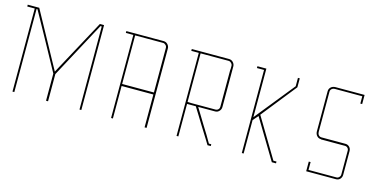

<svg xmlns="http://www.w3.org/2000/svg" viewBox="-51 -1105 2026 992"><g transform="rotate(15 961.5 -609.5)"><path d="M398.4 -830.1Q398.4 -681.6 398.4 -385.7Q401.4 -385.7 408.2 -385.7Q408.2 -534.2 408.2 -830.1Q408.2 -830.1 408.2 -830.1Q408.2 -833 408.2 -839.8Q400.4 -839.8 385.7 -839.8Q385.7 -839.8 385.7 -839.8Q385.7 -839.8 385.7 -839.8Q332 -740.2 224.6 -542Q170.9 -641.6 61.5 -839.8Q61.5 -839.8 60.5 -839.8Q60.5 -839.8 60.5 -839.8Q41 -839.8 0 -839.8Q0 -837.9 0 -835Q0 -833 0 -830.1Q13.7 -830.1 40 -830.1Q40 -681.6 40 -385.7Q43 -385.7 49.8 -385.7Q49.8 -534.2 49.8 -830.1Q51.8 -830.1 54.7 -830.1Q110.4 -730.5 219.7 -530.3Q219.7 -481.4 219.7 -384.8Q223.6 -384.8 230.5 -384.8Q230.5 -433.6 230.5 -530.3Q284.2 -629.9 391.6 -830.1Q393.6 -830.1 398.4 -830.1Z M747.1 -559.6Q747.1 -559.6 721.7 -559.6Q695.3 -559.6 662.1 -559.6Q639.6 -559.6 617.2 -559.6Q594.7 -559.6 577.1 -559.6Q577.1 -559.6 577.1 -533.2Q577.1 -506.8 577.1 -472.7Q577.1 -449.2 577.1 -426.8Q577.1 -403.3 577.1 -385.7Q577.1 -385.7 573.2 -385.7Q570.3 -385.7 567.4 -385.7Q567.4 -385.7 567.4 -454.1Q567.4 -521.5 567.4 -609.4Q567.4 -668 567.4 -726.6Q567.4 -785.2 567.4 -830.1Q567.4 -830.1 552.7 -830.1Q537.1 -830.1 527.3 -830.1Q527.3 -830.1 527.3 -832Q527.3 -832 527.3 -834Q527.3 -837.9 527.3 -839.8Q527.3 -839.8 554.7 -839.8Q583 -839.8 619.1 -839.8Q642.6 -839.8 667 -839.8Q691.4 -839.8 709 -839.8Q709 -839.8 711.9 -839.8Q713.9 -839.8 726.6 -839.8Q739.3 -839.8 748 -831.1Q757.8 -821.3 757.8 -808.6Q757.8 -808.6 757.8 -801.8Q757.8 -794.9 757.8 -790Q757.8 -790 757.8 -727.5Q757.8 -665 757.8 -585Q757.8 -531.2 757.8 -477.5Q757.8 -424.8 757.8 -383.8Q757.8 -383.8 755.9 -383.8Q754.9 -383.8 753.9 -383.8Q750 -383.8 747.1 -383.8Q747.1 -383.8 747.1 -411.1Q747.1 -438.5 747.1 -472.7Q747.1 -496.1 747.1 -519.5Q747.1 -543 747.1 -559.6ZM747.1 -570.3Q747.1 -570.3 747.1 -603.5Q747.1 -637.7 747.1 -681.6Q747.1 -710.9 747.1 -740.2Q747.1 -768.6 747.1 -791Q747.1 -791 747.1 -793Q747.1 -795.9 747.1 -808.6Q747.1 -817.4 741.2 -823.2Q734.4 -830.1 726.6 -830.1Q726.6 -830.1 719.7 -830.1Q713.9 -830.1 709 -830.1Q709 -830.1 709 -832Q709 -834 709 -835Q709 -835 709 -833Q709 -831.1 709 -830.1Q709 -830.1 689.5 -830.1Q668.9 -830.1 642.6 -830.1Q626 -830.1 608.4 -830.1Q590.8 -830.1 577.1 -830.1Q577.1 -830.1 577.1 -792Q577.1 -791 577.1 -790Q577.1 -769.5 577.1 -747.1Q577.1 -724.6 577.1 -699.2Q577.1 -665 577.1 -629.9Q577.1 -595.7 577.1 -570.3Q577.1 -570.3 603.5 -570.3Q628.9 -570.3 663.1 -570.3Q685.5 -570.3 708 -570.3Q730.5 -570.3 747.1 -570.3Z M1108.4 -806.6Q1108.4 -806.6 1108.4 -799.8Q1108.4 -793 1108.4 -788.1Q1108.4 -788.1 1108.4 -760.7Q1108.4 -734.4 1108.4 -700.2Q1108.4 -676.8 1108.4 -653.3Q1108.4 -630.9 1108.4 -613.3Q1108.4 -613.3 1106.4 -613.3Q1104.5 -613.3 1102.5 -613.3Q1102.5 -613.3 1104.5 -613.3Q1106.4 -613.3 1108.4 -613.3Q1108.4 -613.3 1108.4 -610.4Q1108.4 -607.4 1108.4 -589.8Q1108.4 -576.2 1099.6 -567.4Q1090.8 -557.6 1078.1 -557.6Q1078.1 -557.6 1071.3 -557.6Q1063.5 -557.6 1058.6 -557.6Q1058.6 -557.6 1032.2 -557.6Q1004.9 -557.6 987.3 -557.6Q987.3 -557.6 1002.9 -532.2Q1018.6 -506.8 1039.1 -472.7Q1052.7 -450.2 1066.4 -428.7Q1080.1 -406.2 1089.8 -388.7Q1089.8 -388.7 1094.7 -388.7Q1099.6 -388.7 1102.5 -388.7Q1102.5 -388.7 1102.5 -384.8Q1102.5 -381.8 1102.5 -378.9Q1102.5 -378.9 1099.6 -378.9Q1098.6 -378.9 1095.7 -378.9Q1089.8 -378.9 1085 -378.9Q1085 -378.9 1068.4 -406.2Q1051.8 -433.6 1029.3 -468.8Q1014.6 -493.2 1000 -516.6Q986.3 -540 974.6 -557.6Q974.6 -557.6 957 -557.6Q939.5 -557.6 927.7 -557.6Q927.7 -557.6 927.7 -531.2Q927.7 -504.9 927.7 -470.7Q927.7 -447.3 927.7 -424.8Q927.7 -401.4 927.7 -383.8Q927.7 -383.8 923.8 -383.8Q920.9 -383.8 918 -383.8Q918 -383.8 918 -452.1Q918 -519.5 918 -607.4Q918 -666 918 -724.6Q918 -783.2 918 -828.1Q918 -828.1 903.3 -828.1Q887.7 -828.1 877.9 -828.1Q877.9 -828.1 877.9 -830.1Q877.9 -830.1 877.9 -832Q877.9 -835.9 877.9 -837.9Q877.9 -837.9 905.3 -837.9Q933.6 -837.9 969.7 -837.9Q993.2 -837.9 1017.6 -837.9Q1042 -837.9 1059.6 -837.9Q1059.6 -837.9 1066.4 -837.9Q1072.3 -837.9 1077.1 -837.9Q1089.8 -837.9 1098.6 -829.1Q1108.4 -819.3 1108.4 -806.6ZM1098.6 -789.1Q1098.6 -789.1 1098.6 -791Q1098.6 -793.9 1098.6 -806.6Q1098.6 -815.4 1091.8 -821.3Q1085.9 -828.1 1077.1 -828.1Q1077.1 -828.1 1070.3 -828.1Q1064.5 -828.1 1059.6 -828.1Q1059.6 -828.1 1059.6 -830.1Q1059.6 -832 1059.6 -833Q1059.6 -833 1059.6 -831.1Q1059.6 -829.1 1059.6 -828.1Q1059.6 -828.1 1040 -828.1Q1019.5 -828.1 993.2 -828.1Q976.6 -828.1 959 -828.1Q941.4 -828.1 927.7 -828.1Q927.7 -828.1 927.7 -790Q927.7 -789.1 927.7 -788.1Q927.7 -768.6 927.7 -745.1Q927.7 -722.7 927.7 -697.3Q927.7 -663.1 927.7 -627.9Q927.7 -593.8 927.7 -568.4Q927.7 -568.4 948.2 -567.4Q967.8 -567.4 994.1 -567.4Q1011.7 -567.4 1028.3 -567.4Q1045.9 -567.4 1058.6 -567.4Q1058.6 -567.4 1058.6 -565.4Q1058.6 -563.5 1058.6 -561.5Q1058.6 -561.5 1058.6 -563.5Q1058.6 -565.4 1058.6 -567.4Q1058.6 -567.4 1061.5 -567.4Q1063.5 -567.4 1078.1 -567.4Q1085.9 -567.4 1091.8 -573.2Q1097.7 -579.1 1097.7 -588.9Q1097.7 -588.9 1097.7 -597.7Q1097.7 -606.4 1097.7 -612.3Q1097.7 -612.3 1097.7 -638.7Q1097.7 -666 1097.7 -700.2Q1097.7 -723.6 1097.7 -746.1Q1097.7 -769.5 1097.7 -787.1Q1097.7 -787.1 1098.6 -788.1Q1098.6 -788.1 1098.6 -789.1Z M1446.3 -791Q1389.6 -720.7 1276.4 -580.1Q1276.4 -665 1276.4 -835Q1276.4 -835 1276.4 -835Q1276.4 -836.9 1276.4 -839.8Q1260.7 -839.8 1228.5 -839.8Q1228.5 -837.9 1228.5 -835Q1228.5 -833 1228.5 -830.1Q1241.2 -830.1 1266.6 -830.1Q1266.6 -681.6 1266.6 -385.7Q1269.5 -385.7 1276.4 -385.7Q1276.4 -445.3 1276.4 -564.5Q1284.2 -573.2 1300.8 -592.8Q1342.8 -522.5 1428.7 -379.9Q1428.7 -379.9 1428.7 -379.9Q1436.5 -379.9 1451.2 -379.9Q1451.2 -383.8 1451.2 -389.6Q1446.3 -389.6 1434.6 -389.6Q1392.6 -460.9 1307.6 -601.6Q1357.4 -664.1 1456.1 -788.1Q1456.1 -788.1 1456.1 -788.1Q1456.1 -803.7 1456.1 -835.9Q1453.1 -835.9 1446.3 -835.9Q1446.3 -821.3 1446.3 -791Z M1801.8 -539.1Q1801.8 -539.1 1801.8 -532.2Q1801.8 -525.4 1801.8 -521.5Q1801.8 -521.5 1801.8 -480.5Q1801.8 -439.5 1801.8 -412.1Q1801.8 -412.1 1799.8 -412.1Q1798.8 -412.1 1796.9 -412.1Q1796.9 -412.1 1797.9 -412.1Q1798.8 -412.1 1801.8 -412.1Q1801.8 -399.4 1793 -389.6Q1784.2 -380.9 1771.5 -380.9Q1771.5 -380.9 1771.5 -382.8Q1771.5 -384.8 1771.5 -385.7Q1771.5 -385.7 1771.5 -383.8Q1771.5 -381.8 1771.5 -380.9Q1771.5 -380.9 1748 -380.9Q1724.6 -380.9 1693.4 -380.9Q1673.8 -380.9 1653.3 -380.9Q1632.8 -380.9 1617.2 -380.9Q1617.2 -380.9 1615.2 -380.9Q1613.3 -380.9 1612.3 -380.9Q1612.3 -380.9 1612.3 -389.6Q1612.3 -394.5 1612.3 -400.4Q1612.3 -419.9 1612.3 -432.6Q1612.3 -432.6 1616.2 -432.6Q1620.1 -432.6 1622.1 -432.6Q1622.1 -432.6 1622.1 -417Q1622.1 -401.4 1622.1 -390.6Q1622.1 -390.6 1628.9 -390.6Q1634.8 -390.6 1672.9 -390.6Q1689.5 -390.6 1713.9 -390.6Q1737.3 -390.6 1771.5 -390.6Q1780.3 -390.6 1786.1 -397.5Q1792 -403.3 1792 -412.1Q1792 -412.1 1792 -453.1Q1792 -494.1 1792 -521.5Q1792 -521.5 1793.9 -521.5Q1794.9 -521.5 1795.9 -521.5Q1795.9 -521.5 1794.9 -521.5Q1793 -521.5 1792 -521.5Q1792 -521.5 1792 -523.4Q1792 -525.4 1792 -539.1Q1792 -547.9 1786.1 -553.7Q1780.3 -559.6 1771.5 -559.6Q1771.5 -559.6 1763.7 -559.6Q1756.8 -559.6 1752 -559.6Q1752 -559.6 1710.9 -559.6Q1669.9 -559.6 1643.6 -559.6Q1643.6 -559.6 1643.6 -562.5Q1643.6 -564.5 1643.6 -566.4Q1643.6 -566.4 1643.6 -565.4Q1643.6 -564.5 1643.6 -560.5Q1629.9 -560.5 1621.1 -570.3Q1612.3 -580.1 1612.3 -594.7Q1612.3 -594.7 1614.3 -594.7Q1616.2 -594.7 1617.2 -594.7Q1617.2 -594.7 1615.2 -594.7Q1613.3 -594.7 1612.3 -594.7Q1612.3 -594.7 1612.3 -625Q1612.3 -655.3 1612.3 -694.3Q1612.3 -719.7 1612.3 -746.1Q1612.3 -772.5 1612.3 -792Q1612.3 -792 1612.3 -792Q1612.3 -793 1612.3 -793Q1612.3 -793 1612.3 -794.9Q1612.3 -796.9 1612.3 -808.6Q1612.3 -822.3 1622.1 -831.1Q1631.8 -839.8 1646.5 -839.8Q1646.5 -839.8 1652.3 -839.8Q1658.2 -839.8 1662.1 -839.8Q1662.1 -839.8 1681.6 -839.8Q1702.1 -839.8 1727.5 -839.8Q1745.1 -839.8 1761.7 -839.8Q1779.3 -839.8 1792 -839.8Q1792 -839.8 1795.9 -839.8Q1799.8 -839.8 1801.8 -839.8Q1801.8 -839.8 1801.8 -821.3Q1801.8 -803.7 1801.8 -791Q1801.8 -791 1798.8 -791Q1794.9 -791 1792 -791Q1792 -791 1792 -805.7Q1792 -820.3 1792 -830.1Q1792 -830.1 1772.5 -830.1Q1752 -830.1 1726.6 -830.1Q1709 -830.1 1692.4 -830.1Q1674.8 -830.1 1662.1 -830.1Q1662.1 -830.1 1660.2 -830.1Q1658.2 -830.1 1646.5 -830.1Q1635.7 -830.1 1628.9 -824.2Q1622.1 -818.4 1622.1 -808.6Q1622.1 -808.6 1622.1 -802.7Q1622.1 -796.9 1622.1 -793Q1622.1 -793 1622.1 -792Q1622.1 -791 1622.1 -791Q1622.1 -791 1622.1 -782.2Q1622.1 -774.4 1622.1 -723.6Q1622.1 -701.2 1622.1 -669.9Q1622.1 -638.7 1622.1 -593.8Q1622.1 -584 1627.9 -577.1Q1633.8 -570.3 1643.6 -570.3Q1643.6 -570.3 1683.6 -570.3Q1724.6 -570.3 1752 -570.3Q1752 -570.3 1758.8 -570.3Q1766.6 -570.3 1771.5 -570.3Q1784.2 -570.3 1793 -561.5Q1801.8 -552.7 1801.8 -539.1Z"/></g></svg>

Font: Reach
Style: Line
Weight: 400
Designer: Billy Harris
Version: Reach Line